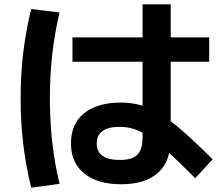

<svg xmlns="http://www.w3.org/2000/svg" viewBox="-20 -817 1040 893"><path d="M543 40Q434 40 372 -10Q310 -60 310 -150Q310 -241 371.5 -290.5Q433 -340 543 -340Q591 -340 634 -328Q677 -316 724.5 -287Q772 -258 831 -206.5Q890 -155 969 -76L888 12Q816 -61 765 -107.5Q714 -154 675.5 -180Q637 -206 604.5 -216.5Q572 -227 537 -227Q430 -227 430 -150Q430 -73 537 -73Q594 -73 618.5 -97Q643 -121 643 -177V-797H774V-170Q774 -67 715 -13.5Q656 40 543 40ZM317 -530V-643H953V-530ZM125 56Q100 -47 88 -147.5Q76 -248 76 -360Q76 -471 88 -571.5Q100 -672 125 -775L257 -759Q234 -662 223 -563.5Q212 -465 212 -360Q212 -254 223 -155.5Q234 -57 257 38Z"/></svg>

Font: M PLUS 1 Code
Style: Bold
Weight: 700
Designer: Coji Morishita
Foundry: UNDERFOREST DESIGN
Version: Version 1.002